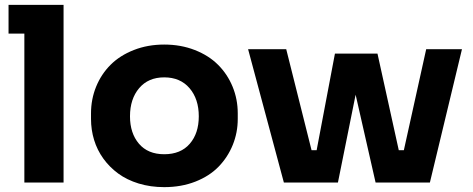

<svg xmlns="http://www.w3.org/2000/svg" viewBox="-20 -750 1944 789"><path d="M241.2 0H80.1V-611.8H15.1V-730H241.2Z M654.8 19Q598.6 19 550 4.2Q501.5 -10.7 465.8 -36.9Q430.2 -63 404.8 -98.1Q379.4 -133.3 366.7 -174.8Q354 -216.3 354 -261.2V-284.2Q354 -342.3 375 -393.8Q396 -445.3 434.3 -483.6Q472.7 -522 529.8 -544.4Q586.9 -566.9 654.8 -566.9Q723.1 -566.9 780.5 -544.4Q837.9 -522 876.2 -483.6Q914.6 -445.3 935.8 -393.8Q957 -342.3 957 -284.2V-261.2Q957 -205.1 936.5 -154.5Q916 -104 878.4 -65.2Q840.8 -26.4 783 -3.7Q725.1 19 654.8 19ZM654.8 -116.2Q722.7 -116.2 759.8 -159.2Q796.9 -202.1 796.9 -272Q796.9 -343.3 758.8 -387.7Q720.7 -432.1 654.8 -432.1Q589.4 -432.1 551.8 -387.7Q514.2 -343.3 514.2 -272Q514.2 -202.6 551 -159.4Q587.9 -116.2 654.8 -116.2Z M1368.7 0H1146.5L999.5 -547.9H1156.2L1260.3 -132.8H1281.2L1356.4 -529.8H1531.2L1618.7 -132.8H1639.6L1731.4 -547.9H1878.4L1746.6 0H1523.4L1441.4 -360.8Z"/></svg>

Font: Sora
Style: Bold
Weight: 700
Designer: Jonathan Barnbrook, Julián Moncada
Foundry: Barnbrook Fonts
Version: Version 2.000